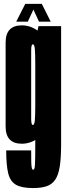

<svg xmlns="http://www.w3.org/2000/svg" viewBox="-20 -734 342 984"><path d="M149.5 229.8Q92 229.8 62.4 213.2Q32.8 196.6 22.2 154.8Q11.8 112.9 11.8 36.9H139.8Q139.8 74.5 140.2 96.1Q140.8 117.8 143 126.8Q145.2 135.8 150.2 135.8Q153.9 135.8 156.1 130.3Q158.2 124.9 159.1 110.9Q160 97 160.4 71.6Q160.8 46.1 160.8 6V-519.8L177.2 -600H293.2V5.5Q293.2 74.9 286.3 118.9Q279.4 162.9 263 187Q246.6 211.1 219 220.4Q191.4 229.8 149.5 229.8ZM92 2.6Q8.8 2.6 8.8 -85.9Q8.8 -174.5 8.8 -301Q8.8 -427.8 8.8 -515.9Q8.8 -604.1 92 -604.1Q140.4 -604.1 182.8 -569.4Q225.2 -534.6 225.2 -453.4L160.8 -405.1Q160.8 -457.9 158.6 -482.4Q156.4 -506.9 148.5 -506.9Q139.8 -506.9 139.8 -475.6Q139.8 -444.4 139.8 -301Q139.8 -156 139.8 -124.8Q139.8 -93.5 148.5 -93.5Q156.4 -93.5 158.6 -118Q160.8 -142.5 160.8 -196.8L225.2 -147Q225.2 -65.8 182.8 -31.6Q140.4 2.6 92 2.6ZM63 -622.8 109.5 -714.2H194.2L240 -622.8H180L151.2 -685L122.5 -622.8Z"/></svg>

Font: Anybody UltraCondensed Thin
Style: Regular
Weight: 100
Width: 1
Designer: Tyler Finck
Foundry: Etcetera Type Company
Version: Version 1.110